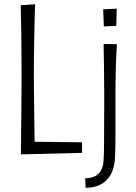

<svg xmlns="http://www.w3.org/2000/svg" viewBox="-20 -725 644 908"><path d="M79 5Q79 -18 79.5 -59Q80 -100 80.5 -152.5Q81 -205 81.5 -261.5Q82 -318 82 -371Q82 -424 81.5 -476Q81 -528 80.5 -573Q80 -618 79 -651.5Q78 -685 78 -700L146 -705Q145 -688 144.5 -658Q144 -628 143 -591Q142 -554 141.5 -514.5Q141 -475 140.5 -438Q140 -401 140 -372Q140 -343 140.5 -304Q141 -265 141.5 -222Q142 -179 142.5 -137Q143 -95 143.5 -60.5Q144 -26 144 -4ZM79 5 120 -55 368 -52V-2ZM385 163 383 118Q407 118 426 110Q445 102 457 82Q469 62 470 29Q472 0 472 -41Q472 -82 472.5 -137Q473 -192 473 -264Q473 -336 472 -393Q471 -450 470.5 -483.5Q470 -517 470 -517L533 -516Q533 -516 531 -483.5Q529 -451 527.5 -394Q526 -337 526 -264Q526 -221 526 -187Q526 -153 526 -126Q526 -99 526 -76Q526 -53 525.5 -31Q525 -9 524 15Q523 53 512.5 81Q502 109 484 127Q466 145 441 154Q416 163 385 163ZM471 -600 468 -681 532 -684 530 -603Z"/></svg>

Font: Truculenta Light
Style: Regular
Weight: 300
Version: Version 1.002